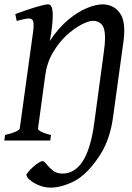

<svg xmlns="http://www.w3.org/2000/svg" viewBox="-20 -650 612 888"><path d="M554.7 -508.8Q554.7 -488.8 551.8 -463.9L502.9 -108.4Q489.3 -7.8 445.3 62.5Q401.4 132.8 349.1 171.9Q325.2 189.9 286.6 203.9Q248 217.8 214.4 217.8Q186 217.8 160.2 207Q134.3 196.3 118.2 182.4Q102.1 168.5 102.1 159.2Q102.1 155.3 110.6 145Q119.1 134.8 131.8 123.3Q144.5 111.8 157 103.5Q169.4 95.2 177.2 95.2Q184.1 95.2 195.3 109.6Q206.5 124 224.4 138.4Q242.2 152.8 269 152.8Q325.7 152.8 362.5 95.9Q399.4 39.1 415.5 -78.1L460.4 -411.1Q465.8 -447.8 465.8 -476.1Q465.8 -519 450.7 -536.4Q435.5 -553.7 410.2 -553.7Q390.1 -553.7 356.7 -536.4Q323.2 -519 287.6 -486.3Q252 -453.6 224.4 -406.5Q196.8 -359.4 189 -299.8L155.8 -55.7Q154.3 -49.8 169.7 -41.3Q185.1 -32.7 215.8 -25.9L212.4 0H0L3.4 -25.9Q34.2 -32.7 52.2 -41Q70.3 -49.3 71.3 -55.7L132.3 -497.1Q137.7 -535.2 133.8 -550.3Q129.9 -565.4 111.8 -564.5Q93.8 -563.5 57.1 -553.2L50.8 -585Q102.1 -604 144.8 -616.9Q187.5 -629.9 203.1 -629.9Q224.1 -629.9 224.1 -578.1Q224.1 -561.5 220.5 -526.1Q216.8 -490.7 210 -460.4Q251 -521.5 295.9 -558.8Q340.8 -596.2 382.6 -613Q424.3 -629.9 456.1 -629.9Q478 -629.9 500.7 -619.1Q523.4 -608.4 539.1 -582.3Q554.7 -556.2 554.7 -508.8Z"/></svg>

Font: Gentium Book Plus
Style: Italic
Weight: 400
Italic angle: -8°
Designer: Victor Gaultney, Annie Olsen, Iska Routamaa, Becca Hirsbrunner
Foundry: SIL International
Version: Version 6.101